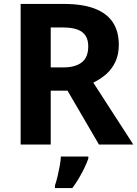

<svg xmlns="http://www.w3.org/2000/svg" viewBox="-20 -734 697 975"><path d="M304.4 -714Q398.3 -714 460 -690.6Q521.8 -667.2 552.5 -621.3Q583.3 -575.3 583.3 -506.1Q583.3 -457.7 566.2 -420.9Q549.2 -384.1 520.1 -358.2Q490.9 -332.4 453.7 -314.5L657 0H482.5L322.9 -273.6H237.6V0H84.8V-714ZM300.6 -594.5H237.6V-391.7H301.3Q362.1 -391.7 395.1 -417.1Q428.1 -442.4 428.1 -499.1Q428.1 -531.4 414.7 -552.4Q401.4 -573.4 373.2 -584Q344.9 -594.5 300.6 -594.5ZM428.6 71.2Q420.3 94.7 408.1 119.8Q395.9 144.8 381 170.4Q366 195.9 347.4 221H259.1V207.8Q265.9 188.3 272.3 161.5Q278.6 134.7 283.5 107.8Q288.4 80.8 289.1 61H428.6Z"/></svg>

Font: Noto Sans Meetei Mayek
Style: Regular
Weight: 400
Designer: Monotype Design Team and Neelakash Kshetrimayum
Foundry: Monotype Imaging Inc.
Version: Version 2.002